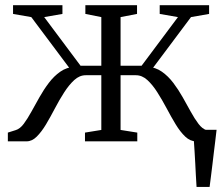

<svg xmlns="http://www.w3.org/2000/svg" viewBox="-20 -558 878 758"><path d="M756 180Q754.5 157 753.2 133.2Q752 109.5 750.8 86Q749.5 62.5 748.2 40.5Q747 18.5 745.5 -0.5L702 -45.5H835Q832.5 -23.5 829.8 -1Q827 21.5 824.2 44.5Q821.5 67.5 818.8 90.2Q816 113 813.2 135.5Q810.5 158 807.5 180ZM11 0V-34.5L42.5 -44.5Q59 -49.5 73.8 -69.2Q88.5 -89 103.8 -116.8Q119 -144.5 135.8 -174.2Q152.5 -204 172.8 -230.8Q193 -257.5 218 -275Q243 -292.5 275 -294.5L273 -264L103.5 -490.5L31.5 -503V-537.5H226.5V-503L154.5 -490.5L298 -298.5H380V-490.5L317 -503V-537.5H521V-503L456 -490.5V-298.5H539L682.5 -490.5L610.5 -503V-537.5H805.5V-503L734 -490.5L564.5 -264L562.5 -294.5Q594 -292.5 619 -275Q644 -257.5 664.2 -230.8Q684.5 -204 701.2 -174.2Q718 -144.5 733.2 -116.8Q748.5 -89 763.5 -69.2Q778.5 -49.5 794.5 -44.5L826.5 -34.5V0H754Q731 0 711.2 -18.8Q691.5 -37.5 673.5 -67.2Q655.5 -97 637.8 -130.5Q620 -164 601.2 -193.5Q582.5 -223 561.8 -242Q541 -261 516.5 -261H456V-45L522 -34.5V0H315.5V-34.5L380 -45V-261H318.5Q294 -261 273.2 -242Q252.5 -223 233.5 -193.5Q214.5 -164 197 -130.5Q179.5 -97 161.8 -67.2Q144 -37.5 125.2 -18.8Q106.5 0 85 0Z"/></svg>

Font: Merriweather 60pt Light
Style: Regular
Weight: 300
Version: Version 2.100